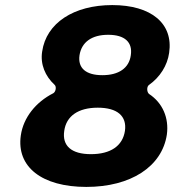

<svg xmlns="http://www.w3.org/2000/svg" viewBox="-20 -728 688 756"><path d="M422 -708C270 -708 162 -637 146 -525C138 -475 158 -428 195 -394C203 -387 200 -367 190 -361C121 -326 72 -265 62 -195C44 -71 145 8 320 8C495 8 618 -72 637 -198C646 -264 620 -323 567 -358C558 -365 557 -386 566 -393C610 -424 639 -470 646 -520C663 -635 576 -708 422 -708ZM406 -591C471 -591 503 -562 495 -510C488 -460 448 -432 383 -432C318 -432 286 -460 293 -510C301 -562 341 -591 406 -591ZM365 -304C442 -304 480 -271 472 -213C463 -153 415 -121 338 -121C261 -121 224 -154 233 -213C241 -271 288 -304 365 -304Z"/></svg>

Font: Trueno
Style: RoundBdIt
Weight: 700
Designer: Julieta Ulanovsky, Jasper
Foundry: Julieta Ulanovsky, Cannot Into Space Fonts
Version: Version 3.001